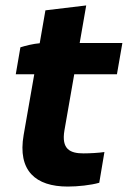

<svg xmlns="http://www.w3.org/2000/svg" viewBox="-20 -678 470 706"><path d="M229 8C266 8 314 3 345 -6L364 -119C346 -116 310 -114 287 -114C238 -114 205 -129 217 -199L253 -405H410L430 -520H273L297 -658L147 -640L126 -519C102 -517 74 -510 55 -504L38 -405H106L67 -182C44 -50 111 8 229 8Z"/></svg>

Font: Fixel Display
Style: Bold Italic
Weight: 700
Italic angle: -10°
Designer: AlfaBravo + MacPaw
Foundry: Kyrylo Tkachov, Marchela Mozhyna, Serhii Makarenko, Maria Weinstein, Zakhar Kryvoshyya
Version: Version 1.210;Glyphs 3.2 (3217)